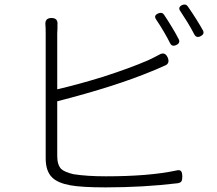

<svg xmlns="http://www.w3.org/2000/svg" viewBox="-20 -810 939 832"><path d="M437 2Q335 2 285 -7Q230 -17 206 -41Q178 -68 178 -124V-395V-666Q178 -689 177 -700Q173 -732 203 -732Q232 -732 229 -703Q229 -698 229 -687Q228 -673 228 -666V-423Q319 -444 426 -477Q541 -514 620 -548Q646 -560 670 -573Q695 -588 707 -560Q717 -535 695 -526Q693 -525 690 -524Q655 -508 639 -502Q481 -436 228 -371V-134Q228 -96 245 -78Q260 -64 299 -55Q357 -46 439 -46Q626 -46 743 -71Q759 -75 764.5 -68.5Q770 -62 770 -44Q770 -30 766 -24Q762 -18 750 -16Q601 2 437 2ZM717 -623Q693 -671 657 -725Q644 -743 666 -752Q682 -759 691 -746Q709 -719 724 -694Q739 -670 754 -641Q763 -624 744 -615Q725 -606 717 -623ZM822 -661Q807 -690 792 -714Q772 -746 762 -761Q749 -778 769 -788Q785 -795 794 -782Q836 -721 860 -677Q867 -662 849 -653Q831 -644 822 -661Z"/></svg>

Font: GenSenRounded TW L
Style: Regular
Weight: 300
Version: Version 1.501;PS 1;hotconv 16.6.51;makeotf.lib2.5.65220